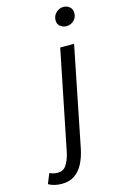

<svg xmlns="http://www.w3.org/2000/svg" viewBox="-258 -747 642 1021"><g transform="rotate(-15 63.5 -236.5)"><path d="M-49 216.8Q-70 216.8 -88.6 212.4Q-107.2 208 -122.3 199.1L-100 144Q-89.6 148.8 -78.3 151.4Q-66.9 154 -53.9 154Q-24.9 154 -8.3 129.9Q8.3 105.8 18.3 62.3L129 -486H205.4L95.5 62.6Q86.3 107.3 68.4 142.2Q50.6 177.1 21.8 197Q-6.9 216.8 -49 216.8ZM191 -586.8Q172 -586.8 157.2 -598.6Q142.4 -610.5 142.4 -631.7Q142.4 -656.3 160 -673.2Q177.6 -690.1 200.5 -690.1Q219.9 -690.1 234.5 -678Q249.1 -666 249.1 -643.9Q249.1 -619.4 232 -603.1Q215 -586.8 191 -586.8Z"/></g></svg>

Font: Source Sans Variable
Style: Italic
Weight: 200
Italic angle: -11°
Designer: Paul D. Hunt
Foundry: Adobe Systems Incorporated
Version: Version 3.006;hotconv 1.0.111;makeotfexe 2.5.65597